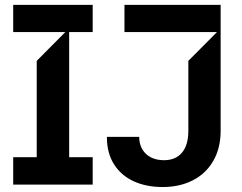

<svg xmlns="http://www.w3.org/2000/svg" viewBox="-20 -747 979 777"><path d="M355.1 0H33.4V-110.8H128.6V-500.7L244.3 -617.2H33.4V-727.3H355.1V-617.2H259.9V-110.8H355.1ZM412.6 -193.2H543.3Q543.3 -164.1 555.9 -142.8Q568.5 -121.4 590.9 -110.1Q613.3 -98.7 642.8 -98.7Q690 -98.4 715.9 -128.6Q741.8 -158.7 742.2 -215.9V-500.7L858 -617.2H483.7V-727.3H872.9V-215.9Q872.5 -146.7 843 -95.7Q813.6 -44.7 760.5 -17.4Q707.4 9.9 637.8 9.9Q572.4 9.9 521.3 -13.3Q470.2 -36.6 441.2 -82.4Q412.3 -128.2 412.6 -193.2Z"/></svg>

Font: Riot Sans
Style: Bold
Weight: 600
Designer: Rasmus Andersson
Foundry: rsms
Version: Version 4.001